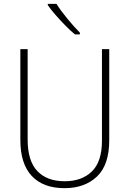

<svg xmlns="http://www.w3.org/2000/svg" viewBox="-20 -970 674 1000"><path d="M549 -240Q549 -111 485 -50.5Q421 10 316 10Q205 10 145.5 -53.5Q86 -117 86 -241V-714H124V-243Q124 -132 174.5 -79Q225 -26 317 -26Q406 -26 458.5 -77Q511 -128 511 -237V-714H549ZM274 -950Q296 -915 331 -872.5Q366 -830 396 -800V-791H370Q346 -811 319.5 -838Q293 -865 269 -892.5Q245 -920 229 -943V-950Z"/></svg>

Font: Noto Sans Telugu SemiCondensed ExtraLight
Style: Regular
Weight: 200
Width: 4
Designer: Jelle Bosma - Monotype Design Team
Foundry: Monotype Imaging Inc.
Version: Version 2.005; ttfautohint (v1.8.4.7-5d5b)